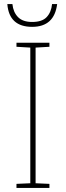

<svg xmlns="http://www.w3.org/2000/svg" viewBox="-20 -924 323 944"><path d="M223 0H61V-20L129 -23V-690L61 -694V-714H223V-694L155 -690V-23L223 -20ZM261 -904H236Q232 -864 209.5 -840Q187 -816 138 -816Q92 -816 68.5 -840Q45 -864 41 -904H16Q25 -792 138 -792Q247 -792 261 -904Z"/></svg>

Font: Noto Sans UI Thin
Style: Regular
Weight: 250
Designer: Monotype Design Team
Foundry: Monotype Imaging Inc.
Version: Version 1.901